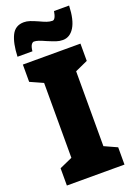

<svg xmlns="http://www.w3.org/2000/svg" viewBox="-173 -999 744 1065"><g transform="rotate(-20 198.5 -467.0)"><path d="M28 0V-102L104 -136V-578L28 -612V-714H368V-612L293 -578V-136L368 -102V0ZM284 -766Q264 -766 245 -772.5Q226 -779 195 -792Q171 -803 156 -808Q141 -813 129 -813Q121 -813 113.5 -802.5Q106 -792 103 -765H15Q18 -844 40 -888.5Q62 -933 113 -933Q130 -933 148 -927Q166 -921 193 -909Q216 -898 233 -892Q250 -886 266 -886Q284 -886 292 -934H381Q378 -850 352 -808Q326 -766 284 -766Z"/></g></svg>

Font: Noto Sans Display Black Narrow
Style: Regular
Weight: 900
Width: 4
Designer: Monotype Design team
Foundry: Monotype Imaging Inc.
Version: Version 1.000